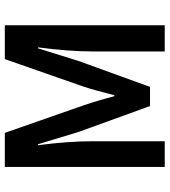

<svg xmlns="http://www.w3.org/2000/svg" viewBox="26 -720 694 785"><g transform="rotate(-90 372.5 -327.0)"><path d="M83 0V-653.8H222.2L334 -334Q356.4 -267.6 372.1 -206.1H376Q397.9 -291.5 412.1 -334L523.9 -653.8H662.1V0H555.2V-297.9Q555.2 -390.6 571.8 -518.1H567.9L516.1 -352.1L410.2 -60.1H332L226.1 -352.1L175.8 -518.1H171.9Q188 -394 188 -297.9V0Z"/></g></svg>

Font: Source Sans 3 Semibold
Style: Regular
Weight: 600
Designer: Paul D. Hunt
Foundry: Adobe
Version: Version 3.052;hotconv 1.1.0;makeotfexe 2.6.0